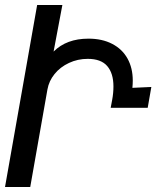

<svg xmlns="http://www.w3.org/2000/svg" viewBox="-41 -745 661 765"><path d="M107 -725H207.5L172.5 -539.5Q224 -591 311.5 -591Q366 -591 406 -570.2Q446 -549.5 467 -511.8Q488 -474 488 -424Q488 -410 486.5 -395L562 -398.5L547.5 -315.5H400L406 -347.5Q411 -374.5 411 -400.5Q411 -453 386.2 -481.8Q361.5 -510.5 308.5 -510.5Q268.5 -510.5 233.8 -494.2Q199 -478 176.5 -450.2Q154 -422.5 148 -388.5L79.5 0H-21Z"/></svg>

Font: JuliaMono MediumItalic
Style: Regular
Weight: 500
Italic angle: -9°
Monospace: yes
Designer: cormullion
Foundry: corm
Version: Version 0.049; ttfautohint (v1.8.4)